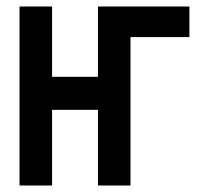

<svg xmlns="http://www.w3.org/2000/svg" viewBox="-20 -570 640 590"><path d="M40 -550H140V-334H281V-550H562V-456H381V0H281V-232.5H140V0H40Z"/></svg>

Font: JuliaMono SemiBold
Style: Regular
Weight: 600
Monospace: yes
Designer: cormullion
Foundry: corm
Version: Version 0.055; ttfautohint (v1.8.4)